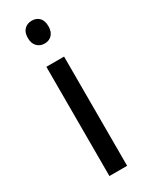

<svg xmlns="http://www.w3.org/2000/svg" viewBox="-195 -776 636 816"><g transform="rotate(-30 123.0 -368.5)"><path d="M174 -681Q174 -654 160 -639.5Q146 -625 124 -625Q102 -625 87.5 -639.5Q73 -654 73 -681Q73 -709 87.5 -723Q102 -737 124 -737Q146 -737 160 -723Q174 -709 174 -681ZM167 0H80V-536H167Z"/></g></svg>

Font: Noto Sans Display
Style: Regular
Weight: 400
Designer: Monotype Design team
Foundry: Monotype Imaging Inc.
Version: Version 1.000